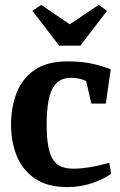

<svg xmlns="http://www.w3.org/2000/svg" viewBox="-20 -752 488 782"><path d="M255 10Q173 10 122 -25Q71 -60 48 -117.5Q25 -175 25 -244Q25 -316 48 -374.5Q71 -433 121.5 -467.5Q172 -502 255 -502Q307 -502 348 -494Q389 -486 431 -470L411 -330H352L331 -422Q315 -429 301 -432Q287 -435 270 -435Q228 -435 206.5 -409.5Q185 -384 177.5 -341.5Q170 -299 170 -246Q170 -190 177 -154.5Q184 -119 197.5 -99.5Q211 -80 231.5 -72.5Q252 -65 280 -65Q307 -65 343 -70.5Q379 -76 425 -89L433 -45Q402 -22 354.5 -6Q307 10 255 10ZM221 -566 112 -708 148 -732 264 -653 382 -732 416 -708 307 -566Z"/></svg>

Font: Manuale
Style: Regular
Weight: 400
Designer: Eduardo Tunni / Pablo Cosgaya
Foundry: Eduardo Tunni / Pablo Cosgaya
Version: Version 1.002